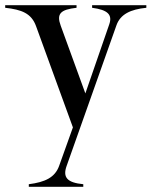

<svg xmlns="http://www.w3.org/2000/svg" viewBox="-20 -520 584 740"><path d="M91 190V200H301V190C238 184 221 163 237 119L429 -423C444 -465 483 -484 544 -490V-500H335V-490C396 -482 414 -463 401 -426L309 -160L214 -421C197 -467 213 -483 275 -490V-500H0V-490C63 -483 101 -469 119 -419L261 -29L208 119C192 164 154 182 91 190Z"/></svg>

Font: Sprat Condesed
Style: Regular
Weight: 400
Width: 3
Designer: Ethan Nakache
Foundry: Collletttivo
Version: Version 2.000;Glyphs 3.2 (3217)